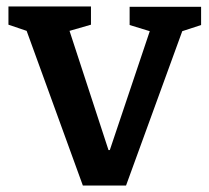

<svg xmlns="http://www.w3.org/2000/svg" viewBox="-20 -561 644 591"><path d="M541 -465 599 -484V-540H379V-484L441 -465L318 -99H314L194 -466L260 -485V-541H6V-485L62 -466L235 10H368Z"/></svg>

Font: Domine
Style: Bold
Weight: 700
Designer: Pablo Impallari, Rodrigo Fuenzalida, Brenda Gallo
Foundry: Pablo Impallari, Rodrigo Fuenzalida, Brenda Gallo
Version: Version 2.000